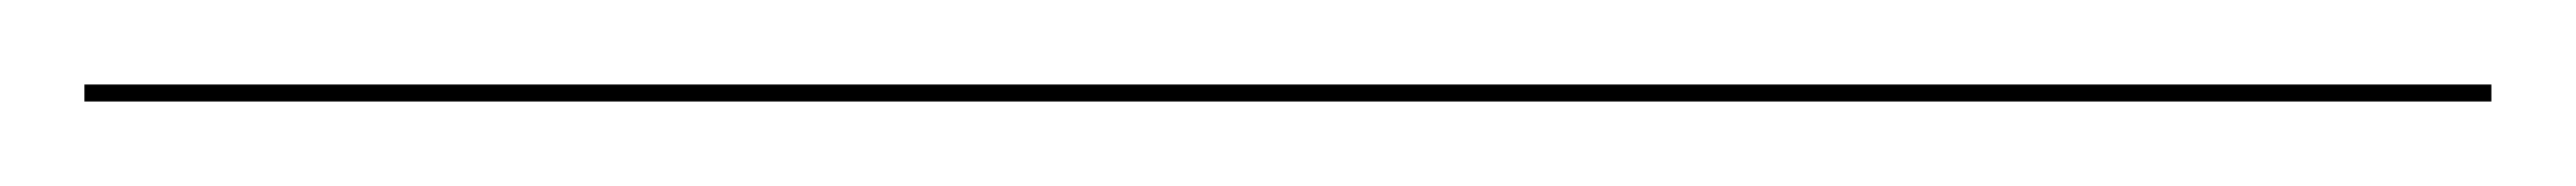

<svg xmlns="http://www.w3.org/2000/svg" viewBox="-25 128 610 44"><path d="M-5 148V152H565V148Z"/></svg>

Font: Bodoni* 48pt Medium
Style: Italic
Weight: 500
Italic angle: -13°
Version: Version 2.3